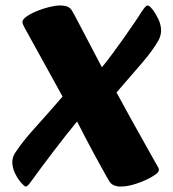

<svg xmlns="http://www.w3.org/2000/svg" viewBox="-20 -672 634 705"><path d="M74.2 13Q70.2 13 58.3 -0.2Q46.4 -13.3 35.8 -34.4Q25.2 -55.4 25.2 -78Q25.2 -91.6 33.2 -107.1Q60.9 -150.2 104.8 -198.6Q148.7 -247.1 209.8 -317.4Q166.3 -395.6 129.6 -462.7Q93 -529.8 69.4 -571.7Q66.2 -577.9 64.3 -582.7Q62.4 -587.5 62.4 -591Q62.4 -600.8 77.9 -611.6Q93.3 -622.4 116.2 -631.7Q139 -641 162.1 -646.5Q185.2 -652 200.8 -652Q215.4 -652 226.5 -648Q237.7 -644 243.7 -633.7Q250.1 -623.6 266.2 -592.7Q282.2 -561.8 305.3 -518.1Q328.3 -474.4 354.2 -424.9Q370.4 -444.5 391.6 -473Q412.8 -501.4 434.3 -531.9Q455.7 -562.5 473.5 -588.5Q491.2 -614.4 500 -628.9Q509.5 -643 514.1 -647.5Q518.6 -652 522.1 -652Q528.3 -652 539.9 -637.5Q551.4 -622.9 561.5 -601.7Q571.5 -580.5 571.5 -559.5Q571.5 -543.4 563 -525.6Q540.4 -485.8 502.6 -442.1Q464.8 -398.3 407.9 -332.5Q434.8 -282.6 462.2 -233.1Q489.6 -183.5 513.8 -140.9Q538 -98.3 554.7 -68Q558.2 -61.8 560.8 -57.3Q563.5 -52.8 563.5 -48.7Q563.5 -42.5 557.6 -36.7Q551.6 -30.9 536.3 -21.9Q513.7 -8.8 481.5 2.1Q449.2 13 422.8 13Q409.5 13 398.6 8.5Q387.7 4 381.7 -6Q379.2 -9.5 370.7 -24.6Q362.3 -39.6 350 -61.9Q337.7 -84.2 322.8 -111.6Q307.9 -139 292.6 -168.5Q277.2 -198 263 -226Q244.9 -204.2 221.7 -174.7Q198.5 -145.3 174.9 -114.2Q151.3 -83.1 131.1 -56.2Q110.9 -29.2 98.5 -11.6Q87.7 3.7 82.8 8.4Q77.9 13 74.2 13Z"/></svg>

Font: Briem Hand Thin
Style: Regular
Weight: 100
Designer: Gunnlaugur SE Briem, Eben Sorkin
Foundry: Sorkin Type Co.
Version: Version 1.003